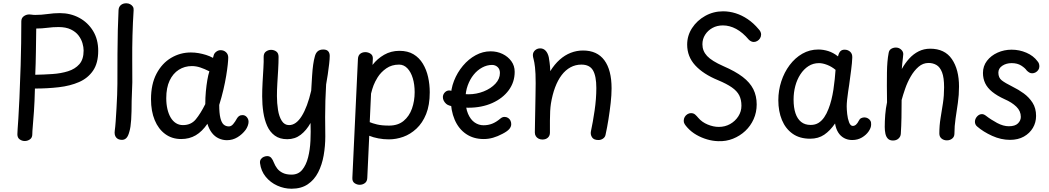

<svg xmlns="http://www.w3.org/2000/svg" viewBox="-20 -845 6395 1171"><path d="M131 15Q114 15 100 5Q86 -5 86 -26Q86 -36 87.5 -57.5Q89 -79 92 -123.5Q95 -168 98.5 -246Q102 -324 106 -447Q108 -515 109 -582Q110 -649 110 -715Q110 -735 125 -746Q140 -757 159 -757Q167 -757 174.5 -755.5Q182 -754 195 -754Q233 -754 270.5 -759.5Q308 -765 345 -765Q410 -765 463 -736.5Q516 -708 547.5 -656.5Q579 -605 579 -535Q579 -460 547.5 -414Q516 -368 462 -344.5Q408 -321 338.5 -313Q269 -305 193 -305Q191 -222 187 -165.5Q183 -109 180 -75.5Q177 -42 177 -26Q177 -5 162.5 5Q148 15 131 15ZM195 -389Q248 -390 300 -393.5Q352 -397 395 -410.5Q438 -424 464 -453.5Q490 -483 490 -537Q490 -557 483 -581.5Q476 -606 459 -628.5Q442 -651 412 -665.5Q382 -680 337 -680Q303 -680 269 -675.5Q235 -671 201 -671Q200 -600 199 -528.5Q198 -457 195 -389Z M703 -783Q704 -803 717 -814Q730 -825 750 -825Q763 -825 773.5 -819.5Q784 -814 790 -805Q796 -796 795 -783Q790 -706 788 -629Q786 -552 786.5 -479.5Q787 -407 787 -343L783 -230Q783 -162 780 -115Q777 -68 769 -42Q762 -15 751 -3.5Q740 8 724 8Q700 8 688 -7Q676 -22 680 -49Q683 -69 685.5 -105Q688 -141 690.5 -184Q693 -227 694.5 -266.5Q696 -306 696 -333Q696 -438 696.5 -517Q697 -596 698.5 -660Q700 -724 703 -783Z M901 -240Q901 -332 934.5 -395.5Q968 -459 1023.5 -492Q1079 -525 1144 -525Q1168 -525 1191 -521Q1214 -517 1236.5 -510Q1259 -503 1279 -492L1284 -510Q1288 -522 1300 -530.5Q1312 -539 1325 -539Q1345 -539 1358.5 -526.5Q1372 -514 1372 -494Q1372 -479 1369 -450.5Q1366 -422 1359.5 -382.5Q1353 -343 1342.5 -298Q1332 -253 1317 -205Q1317 -155 1324 -126Q1331 -97 1344 -85.5Q1357 -74 1376 -74Q1390 -74 1402 -88Q1414 -102 1426 -124Q1431 -132 1438.5 -137.5Q1446 -143 1459 -143Q1475 -143 1485.5 -130.5Q1496 -118 1496 -102Q1496 -91 1491 -77.5Q1486 -64 1478 -53Q1458 -26 1428.5 -8Q1399 10 1364 10Q1338 10 1314 -1Q1290 -12 1272.5 -34.5Q1255 -57 1245 -90Q1213 -43 1174 -20Q1135 3 1085 3Q1029 3 987.5 -27.5Q946 -58 923.5 -112.5Q901 -167 901 -240ZM994 -246Q994 -210 1001 -180Q1008 -150 1021 -128Q1034 -106 1053 -94Q1072 -82 1096 -82Q1145 -82 1174 -117Q1203 -152 1232 -210Q1232 -249 1235.5 -287Q1239 -325 1244.5 -357Q1250 -389 1257 -410Q1227 -425 1201.5 -433.5Q1176 -442 1150 -442Q1106 -442 1070.5 -419.5Q1035 -397 1014.5 -353.5Q994 -310 994 -246Z M1588 -498Q1588 -521 1602.5 -531Q1617 -541 1633 -541Q1651 -541 1665 -531Q1679 -521 1679 -498Q1679 -462 1676.5 -420.5Q1674 -379 1671.5 -337.5Q1669 -296 1669 -259Q1669 -216 1675.5 -175Q1682 -134 1698.5 -108Q1715 -82 1743 -82Q1786 -82 1820.5 -137.5Q1855 -193 1878 -292Q1881 -344 1883.5 -383Q1886 -422 1890 -450.5Q1894 -479 1900 -500Q1905 -521 1917.5 -532Q1930 -543 1952 -543Q1972 -543 1981.5 -532.5Q1991 -522 1991 -504Q1991 -486 1987.5 -455Q1984 -424 1979 -390.5Q1974 -357 1969 -330Q1966 -281 1964.5 -231Q1963 -181 1963 -131Q1963 -103 1963.5 -73Q1964 -43 1964 -13Q1964 46 1954 103Q1944 160 1920.5 206Q1897 252 1857 279Q1817 306 1758 306Q1713 306 1671 287Q1629 268 1600.5 233Q1572 198 1566 151Q1564 136 1571 126Q1578 116 1589 111.5Q1600 107 1610 107Q1625 107 1634.5 118Q1644 129 1651 148Q1658 166 1670.5 182.5Q1683 199 1704.5 209.5Q1726 220 1758 220Q1799 220 1823 191Q1847 162 1859 115Q1871 68 1873.5 13Q1876 -42 1874 -95Q1849 -50 1814 -23Q1779 4 1732 4Q1686 4 1656 -18Q1626 -40 1609.5 -77Q1593 -114 1586 -160.5Q1579 -207 1579 -257Q1579 -298 1581.5 -343.5Q1584 -389 1586.5 -430Q1589 -471 1588 -498Z M2163 -485Q2164 -507 2177 -517Q2190 -527 2208 -527Q2226 -527 2240.5 -517Q2255 -507 2254 -487Q2253 -478 2253 -468.5Q2253 -459 2252 -449Q2281 -487 2323 -511Q2365 -535 2416 -535Q2467 -535 2502 -514Q2537 -493 2559 -456.5Q2581 -420 2591 -375Q2601 -330 2601 -282Q2601 -204 2579 -149.5Q2557 -95 2520 -60.5Q2483 -26 2439.5 -10.5Q2396 5 2352 5Q2319 5 2287.5 -1Q2256 -7 2232 -17L2220 241Q2219 262 2205 272Q2191 282 2174 282Q2157 282 2142.5 272Q2128 262 2129 240ZM2235 -100Q2251 -93 2279.5 -86Q2308 -79 2353 -79Q2407 -79 2441.5 -107.5Q2476 -136 2492.5 -182.5Q2509 -229 2509 -283Q2509 -330 2497.5 -368Q2486 -406 2464.5 -428.5Q2443 -451 2414 -451Q2369 -451 2336 -428Q2303 -405 2283 -373Q2267 -347 2258.5 -325Q2250 -303 2243 -274Q2241 -231 2239 -187.5Q2237 -144 2235 -100Z M2701 -212Q2692 -220 2686.5 -230.5Q2681 -241 2681 -254Q2682 -271 2694.5 -283Q2707 -295 2725 -293Q2733 -292 2743.5 -286.5Q2754 -281 2776 -275.5Q2798 -270 2838 -270Q2886 -270 2930 -287.5Q2974 -305 3001.5 -334.5Q3029 -364 3029 -400Q3029 -423 3015 -436Q3001 -449 2981 -449Q2950 -449 2920.5 -433Q2891 -417 2868.5 -389Q2846 -361 2832.5 -323.5Q2819 -286 2819 -243Q2819 -187 2834.5 -151Q2850 -115 2875 -98Q2900 -81 2929 -81Q2957 -81 2981.5 -90.5Q3006 -100 3032 -122Q3038 -127 3044 -129.5Q3050 -132 3057 -132Q3069 -132 3078.5 -126Q3088 -120 3093 -110Q3098 -100 3098 -88Q3098 -72 3086 -58Q3074 -44 3045 -29Q3015 -13 2987 -5Q2959 3 2930 3Q2868 3 2822.5 -28Q2777 -59 2753 -115Q2729 -171 2729 -245Q2729 -301 2749 -352Q2769 -403 2803.5 -444Q2838 -485 2881.5 -508.5Q2925 -532 2972 -532Q3012 -532 3045 -516Q3078 -500 3098.5 -472Q3119 -444 3119 -407Q3119 -344 3082.5 -294.5Q3046 -245 2982 -216.5Q2918 -188 2836 -188Q2814 -188 2792 -189.5Q2770 -191 2751.5 -194Q2733 -197 2720 -201.5Q2707 -206 2701 -212Z M3247 -338Q3247 -401 3243 -434.5Q3239 -468 3234.5 -483.5Q3230 -499 3230 -509Q3230 -526 3243 -538Q3256 -550 3275 -550Q3294 -550 3307.5 -536Q3321 -522 3327 -496Q3329 -483 3332 -463Q3335 -443 3336 -411Q3362 -453 3393.5 -481Q3425 -509 3461 -523Q3497 -537 3536 -537Q3622 -537 3666 -477.5Q3710 -418 3710 -306Q3710 -266 3704.5 -217Q3699 -168 3691 -117.5Q3683 -67 3673 -22Q3670 -8 3657.5 0.5Q3645 9 3630 9Q3601 9 3590.5 -8Q3580 -25 3584 -44Q3596 -99 3606.5 -171Q3617 -243 3617 -308Q3617 -381 3596.5 -416Q3576 -451 3526 -451Q3490 -451 3459.5 -434.5Q3429 -418 3405.5 -387Q3382 -356 3365.5 -312Q3349 -268 3340 -213Q3337 -193 3335.5 -167.5Q3334 -142 3334 -110Q3334 -78 3334 -36Q3334 -17 3321.5 -5.5Q3309 6 3288 6Q3275 6 3264.5 0.5Q3254 -5 3248 -14.5Q3242 -24 3242 -37Q3242 -63 3243 -99.5Q3244 -136 3244.5 -178Q3245 -220 3246 -261.5Q3247 -303 3247 -338Z M4607 -667Q4614 -660 4618 -651.5Q4622 -643 4622 -635Q4622 -622 4615.5 -611.5Q4609 -601 4598.5 -595Q4588 -589 4577 -589Q4570 -589 4562 -592.5Q4554 -596 4547 -603Q4510 -647 4470 -668.5Q4430 -690 4389 -690Q4353 -690 4325 -674.5Q4297 -659 4280.5 -633Q4264 -607 4264 -575Q4264 -534 4292.5 -503.5Q4321 -473 4391 -442Q4465 -410 4509.5 -376Q4554 -342 4574.5 -301Q4595 -260 4595 -208Q4595 -160 4576.5 -118.5Q4558 -77 4525.5 -46.5Q4493 -16 4450.5 1Q4408 18 4360 16Q4326 15 4292 5Q4258 -5 4227.5 -22.5Q4197 -40 4174 -65Q4161 -79 4155.5 -88.5Q4150 -98 4150 -108Q4150 -121 4156 -131.5Q4162 -142 4172.5 -148.5Q4183 -155 4194 -155Q4210 -155 4220 -146Q4230 -137 4239 -126Q4261 -100 4296 -85.5Q4331 -71 4364 -71Q4402 -71 4433 -88.5Q4464 -106 4483 -135.5Q4502 -165 4502 -200Q4502 -237 4488.5 -263.5Q4475 -290 4443.5 -312Q4412 -334 4359 -356Q4269 -393 4220 -446.5Q4171 -500 4171 -573Q4171 -628 4201 -674Q4231 -720 4281 -748Q4331 -776 4390 -776Q4429 -776 4467 -764Q4505 -752 4540.5 -728Q4576 -704 4607 -667Z M4727 -234Q4727 -293 4745 -348.5Q4763 -404 4796 -448Q4829 -492 4873.5 -517.5Q4918 -543 4971 -543Q5001 -543 5031.5 -533.5Q5062 -524 5091 -501Q5096 -523 5105.5 -532.5Q5115 -542 5131 -542Q5151 -542 5165 -529.5Q5179 -517 5178 -494Q5177 -463 5171 -417.5Q5165 -372 5159 -327Q5157 -313 5153 -287.5Q5149 -262 5146.5 -237Q5144 -212 5144 -197Q5144 -178 5147 -149.5Q5150 -121 5158.5 -99Q5167 -77 5181 -77Q5192 -77 5201 -85Q5210 -93 5218 -109Q5223 -120 5232.5 -124.5Q5242 -129 5252 -129Q5263 -129 5273 -123.5Q5283 -118 5288.5 -108.5Q5294 -99 5293 -85Q5293 -66 5278 -44Q5263 -22 5237 -6.5Q5211 9 5178 9Q5150 9 5128 -3Q5106 -15 5092 -37.5Q5078 -60 5073 -92Q5043 -48 5007 -23.5Q4971 1 4921 1Q4857 1 4814 -29.5Q4771 -60 4749 -113Q4727 -166 4727 -234ZM4820 -238Q4820 -189 4831.5 -154.5Q4843 -120 4866 -101.5Q4889 -83 4924 -83Q4952 -83 4972 -95.5Q4992 -108 5007 -130Q5022 -152 5033 -181Q5043 -206 5050.5 -236Q5058 -266 5063 -298.5Q5068 -331 5071 -362Q5074 -393 5076 -419Q5052 -439 5024.5 -449.5Q4997 -460 4975 -460Q4939 -460 4910.5 -441.5Q4882 -423 4861.5 -391.5Q4841 -360 4830.5 -320.5Q4820 -281 4820 -238Z M5400 -523Q5403 -540 5416 -547.5Q5429 -555 5444 -555Q5462 -555 5475.5 -543Q5489 -531 5489 -515Q5489 -510 5487 -494Q5485 -478 5483 -459Q5481 -440 5480 -424Q5500 -460 5525.5 -488Q5551 -516 5583 -532Q5615 -548 5653 -548Q5742 -548 5785.5 -484.5Q5829 -421 5829 -317Q5829 -266 5822 -217.5Q5815 -169 5808 -122.5Q5801 -76 5801 -30Q5801 -11 5787.5 0Q5774 11 5755 11Q5736 11 5722.5 0Q5709 -11 5709 -31Q5709 -80 5716.5 -125Q5724 -170 5731 -216Q5738 -262 5738 -312Q5738 -372 5725.5 -404Q5713 -436 5691.5 -448.5Q5670 -461 5643 -461Q5609 -461 5582 -437.5Q5555 -414 5534.5 -378.5Q5514 -343 5500.5 -304Q5487 -265 5479 -235Q5479 -180 5478 -127.5Q5477 -75 5474 -29Q5473 -12 5460 0Q5447 12 5426 12Q5406 12 5395 0.5Q5384 -11 5380 -30Q5376 -49 5376 -71Q5376 -106 5379 -145Q5382 -184 5390 -221Q5389 -278 5389 -323Q5389 -368 5389.5 -403.5Q5390 -439 5392.5 -468Q5395 -497 5400 -523Z M6308 -471Q6315 -463 6317 -455Q6319 -447 6319 -440Q6319 -428 6312.5 -418.5Q6306 -409 6296 -403.5Q6286 -398 6275 -398Q6265 -398 6257 -403Q6249 -408 6242 -415Q6232 -430 6208.5 -445Q6185 -460 6150 -460Q6117 -460 6093 -444Q6069 -428 6069 -402Q6069 -371 6089.5 -355Q6110 -339 6156 -316Q6191 -299 6223.5 -275.5Q6256 -252 6277.5 -218.5Q6299 -185 6299 -138Q6299 -98 6279.5 -65Q6260 -32 6224.5 -12Q6189 8 6140 8Q6085 8 6031 -16.5Q5977 -41 5939 -74Q5932 -80 5929 -87.5Q5926 -95 5926 -102Q5926 -120 5939 -134.5Q5952 -149 5969 -149Q5974 -149 5979.5 -147Q5985 -145 5992 -140Q6024 -115 6061.5 -95Q6099 -75 6133 -75Q6171 -75 6188.5 -92.5Q6206 -110 6206 -132Q6206 -168 6178.5 -194.5Q6151 -221 6107 -240Q6061 -261 6031.5 -285Q6002 -309 5988.5 -337.5Q5975 -366 5975 -400Q5975 -442 5999.5 -474Q6024 -506 6064 -524Q6104 -542 6150 -542Q6197 -542 6240 -523.5Q6283 -505 6308 -471Z"/></svg>

Font: Playpen Sans
Style: Regular
Weight: 400
Designer: Laura Meseguer, Veronika Burian, José Scaglione, Kostas Bartsokas, Vera Evstafieva, Tom Grace, Yorlmar Campos
Foundry: TypeTogether
Version: Version 2.000